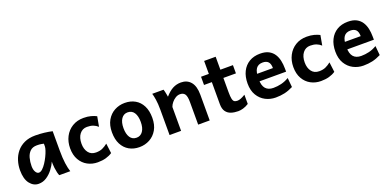

<svg xmlns="http://www.w3.org/2000/svg" viewBox="-8 -1387 4319 2140"><g transform="rotate(-20 2151.0 -316.5)"><path d="M571.8 0H441.9Q435.1 -11.7 428.7 -38.8Q422.4 -65.9 418.7 -95.5Q415 -125 415 -143.1V-170.9Q397 -128.9 364.7 -86.7Q332.5 -44.4 289.6 -16.1Q246.6 12.2 195.3 12.2Q133.8 12.2 91.3 -42.2Q48.8 -96.7 48.8 -200.2Q48.8 -258.3 65.9 -313.2Q83 -368.2 118.7 -412.1Q154.3 -456.1 209.5 -481.9Q264.6 -507.8 340.3 -507.8Q393.6 -507.8 446 -501.7Q498.5 -495.6 540 -485.8V-258.8Q540 -166.5 548.8 -103.8Q557.6 -41 571.8 0ZM400.4 -356.4V-388.7Q390.1 -391.1 370.6 -394.8Q351.1 -398.4 319.8 -398.4Q268.6 -398.4 239.3 -370.1Q210 -341.8 197.8 -296.4Q185.5 -251 185.5 -200.2Q185.5 -157.2 201.4 -130.6Q217.3 -104 239.3 -104Q259.8 -104 282 -124.5Q304.2 -145 325.2 -176.8Q346.2 -208.5 363.3 -243.7Q380.4 -278.8 390.4 -309.3Q400.4 -339.8 400.4 -356.4Z M1063.5 -473.1 1042 -355Q1016.6 -377.9 986.3 -389.2Q956.1 -400.4 914.6 -400.4Q859.9 -400.4 826.9 -357.9Q793.9 -315.4 793.9 -244.1Q793.9 -179.7 825 -138.7Q856 -97.7 914.6 -97.7Q958.5 -97.7 990.2 -111.8Q1022 -126 1053.7 -151.4L1068.4 -34.2Q1035.2 -11.7 992.7 0.2Q950.2 12.2 895.5 12.2Q830.1 12.2 775.9 -17.1Q721.7 -46.4 689.5 -102.8Q657.2 -159.2 657.2 -239.3Q657.2 -315.4 688.7 -376.2Q720.2 -437 777.6 -472.4Q835 -507.8 912.1 -507.8Q960.4 -507.8 998.5 -497.6Q1036.6 -487.3 1063.5 -473.1Z M1156.2 -247.6Q1156.2 -331.5 1189.7 -389.6Q1223.1 -447.8 1278.8 -477.8Q1334.5 -507.8 1400.4 -507.8Q1469.7 -507.8 1522.5 -477.8Q1575.2 -447.8 1605 -389.6Q1634.8 -331.5 1634.8 -247.6Q1634.8 -163.6 1601.3 -105.7Q1567.9 -47.9 1512.2 -17.8Q1456.5 12.2 1390.6 12.2Q1321.8 12.2 1269 -17.8Q1216.3 -47.9 1186.3 -105.7Q1156.2 -163.6 1156.2 -247.6ZM1293 -247.6Q1293 -177.7 1319.1 -137.7Q1345.2 -97.7 1395.5 -97.7Q1442.9 -97.7 1470.5 -137.7Q1498 -177.7 1498 -247.6Q1498 -317.9 1471.9 -357.9Q1445.8 -397.9 1395.5 -397.9Q1348.1 -397.9 1320.6 -357.9Q1293 -317.9 1293 -247.6Z M2225.6 0H2088.9Q2088.9 0 2088.9 -21Q2088.9 -42 2088.9 -75.2Q2088.9 -108.4 2088.9 -145.5Q2088.9 -182.6 2088.9 -215.6Q2088.9 -248.5 2088.9 -268.6Q2088.9 -335.9 2070.6 -362.1Q2052.2 -388.2 2013.2 -388.2Q1985.4 -388.2 1959.5 -372.3Q1933.6 -356.4 1914.3 -332.5Q1895 -308.6 1886.2 -283.2V0H1749.5Q1749.5 0 1749.5 -21.7Q1749.5 -43.5 1749.5 -78.1Q1749.5 -112.8 1749.5 -153.6Q1749.5 -194.3 1749.5 -233.2Q1749.5 -272 1749.5 -300.3Q1749.5 -372.1 1741.5 -422.4Q1733.4 -472.7 1725.1 -498H1859.4Q1863.3 -488.3 1866.9 -471.2Q1870.6 -454.1 1874 -436.5Q1877.4 -418.9 1878.9 -407.7Q1925.3 -460.9 1970.2 -484.4Q2015.1 -507.8 2066.9 -507.8Q2141.1 -507.8 2183.3 -456.8Q2225.6 -405.8 2225.6 -305.2Q2225.6 -280.8 2225.6 -242.9Q2225.6 -205.1 2225.6 -163.1Q2225.6 -121.1 2225.6 -84Q2225.6 -46.9 2225.6 -23.4Q2225.6 0 2225.6 0Z M2687 -137.2V-27.8Q2652.3 -5.9 2620.1 3.2Q2587.9 12.2 2561.5 12.2Q2515.6 12.2 2477.5 -0.2Q2439.5 -12.7 2416.7 -44.2Q2394 -75.7 2394 -131.8Q2394 -260.3 2394 -388.4Q2394 -516.6 2394 -644.5H2530.8Q2530.8 -540 2530.8 -435.3Q2530.8 -330.6 2530.8 -225.6Q2530.8 -170.4 2537.1 -143.6Q2543.5 -116.7 2557.1 -108.6Q2570.8 -100.6 2592.8 -100.6Q2627.9 -100.6 2687 -137.2ZM2679.7 -393.1H2301.3V-490.7H2679.7Z M3211.9 -219.7H2836.9V-307.6H3087.4Q3087.4 -358.9 3065.2 -382.1Q3043 -405.3 2999.5 -405.3Q2946.8 -405.3 2921.1 -368.9Q2895.5 -332.5 2895.5 -246.6Q2895.5 -168.9 2926.8 -133.3Q2958 -97.7 3018.6 -97.7Q3066.4 -97.7 3112.5 -108.9Q3158.7 -120.1 3204.1 -147L3214.4 -36.6Q3161.6 -9.8 3112.5 1.2Q3063.5 12.2 3006.3 12.2Q2941.9 12.2 2886.2 -16.6Q2830.6 -45.4 2796.6 -102.1Q2762.7 -158.7 2762.7 -241.7Q2762.7 -322.8 2792.2 -382.3Q2821.8 -441.9 2876.5 -474.9Q2931.2 -507.8 3006.3 -507.8Q3067.9 -507.8 3107.7 -486.6Q3147.5 -465.3 3170.2 -429.7Q3192.9 -394 3202.1 -349.9Q3211.4 -305.7 3211.4 -259.8Q3211.4 -252.9 3211.7 -239.7Q3211.9 -226.6 3211.9 -219.7Z M3710.9 -473.1 3689.5 -355Q3664.1 -377.9 3633.8 -389.2Q3603.5 -400.4 3562 -400.4Q3507.3 -400.4 3474.4 -357.9Q3441.4 -315.4 3441.4 -244.1Q3441.4 -179.7 3472.4 -138.7Q3503.4 -97.7 3562 -97.7Q3606 -97.7 3637.7 -111.8Q3669.4 -126 3701.2 -151.4L3715.8 -34.2Q3682.6 -11.7 3640.1 0.2Q3597.7 12.2 3543 12.2Q3477.5 12.2 3423.3 -17.1Q3369.1 -46.4 3336.9 -102.8Q3304.7 -159.2 3304.7 -239.3Q3304.7 -315.4 3336.2 -376.2Q3367.7 -437 3425 -472.4Q3482.4 -507.8 3559.6 -507.8Q3607.9 -507.8 3646 -497.6Q3684.1 -487.3 3710.9 -473.1Z M4252.9 -219.7H3877.9V-307.6H4128.4Q4128.4 -358.9 4106.2 -382.1Q4084 -405.3 4040.5 -405.3Q3987.8 -405.3 3962.2 -368.9Q3936.5 -332.5 3936.5 -246.6Q3936.5 -168.9 3967.8 -133.3Q3999 -97.7 4059.6 -97.7Q4107.4 -97.7 4153.6 -108.9Q4199.7 -120.1 4245.1 -147L4255.4 -36.6Q4202.6 -9.8 4153.6 1.2Q4104.5 12.2 4047.4 12.2Q3982.9 12.2 3927.2 -16.6Q3871.6 -45.4 3837.6 -102.1Q3803.7 -158.7 3803.7 -241.7Q3803.7 -322.8 3833.3 -382.3Q3862.8 -441.9 3917.5 -474.9Q3972.2 -507.8 4047.4 -507.8Q4108.9 -507.8 4148.7 -486.6Q4188.5 -465.3 4211.2 -429.7Q4233.9 -394 4243.2 -349.9Q4252.4 -305.7 4252.4 -259.8Q4252.4 -252.9 4252.7 -239.7Q4252.9 -226.6 4252.9 -219.7Z"/></g></svg>

Font: Andika
Style: Bold
Weight: 700
Designer: Victor Gaultney, Annie Olsen, Julie Remington, Don Collingsworth, Eric Hays, Becca Hirsbrunner
Foundry: SIL International
Version: Version 6.101